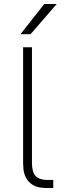

<svg xmlns="http://www.w3.org/2000/svg" viewBox="-20 -935 330 955"><path d="M209 0Q167 0 143.5 -15Q120 -30 109.5 -50.5Q99 -71 97 -90.5Q95 -110 95 -119V-700H139V-124Q139 -79 157.5 -59.5Q176 -40 214 -40H245V0H209ZM200 -915H262L132 -765H82Z"/></svg>

Font: PT Root UI Light
Style: Regular
Weight: 300
Designer: Vitaly Kuzmin
Foundry: ParaType Ltd.
Version: Version 2.000G